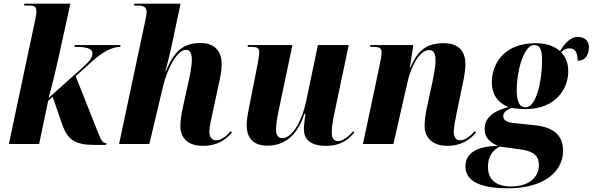

<svg xmlns="http://www.w3.org/2000/svg" viewBox="-20 -780 3210 1040"><path d="M497 5H554L557 -5C538 -5 531 -14 515 -52L390 -367L476 -445C539 -502 589 -526 631 -526L633 -536H385L383 -526C444 -526 481 -520 481 -489C481 -464 454 -438 417 -405L243 -249C263 -318 283 -405 296 -463L361 -760H112L110 -750H134C166 -750 177 -745 177 -717C177 -706 175 -689 171 -674L28 0H192L241 -234L265 -256L316 -109C347 -18 390 5 497 5Z M1078 10C1161 10 1206 -26 1236 -62L1230 -70C1206 -42 1178 -20 1151 -20C1128 -20 1114 -36 1114 -66C1114 -93 1122 -124 1130 -161L1163 -316C1171 -351 1181 -396 1181 -431C1181 -493 1152 -547 1065 -547C968 -547 920 -496 878 -393H876C883 -417 901 -495 907 -520L958 -760H708L706 -750H725C766 -750 774 -736 774 -715C774 -704 771 -690 768 -673L625 0H789L863 -312C886 -407 939 -510 987 -510C1012 -510 1019 -487 1019 -454C1019 -420 1008 -368 1002 -342L972 -205C962 -159 957 -126 957 -97C957 -31 1000 10 1078 10Z M1747 10C1826 10 1867 -24 1899 -62L1893 -69C1870 -42 1838 -16 1810 -16C1788 -16 1777 -32 1777 -64C1777 -85 1781 -116 1787 -147L1869 -536H1702L1638 -230C1617 -129 1564 -32 1510 -32C1487 -32 1475 -47 1475 -79C1475 -101 1481 -141 1489 -179L1564 -536H1323L1321 -526H1342C1378 -526 1384 -517 1384 -497C1384 -485 1382 -468 1376 -436L1332 -213C1325 -178 1316 -134 1316 -102C1316 -43 1343 9 1428 9C1518 9 1588 -40 1629 -164H1635C1632 -151 1626 -97 1626 -81C1626 -33 1652 10 1747 10Z M2404 10C2480 10 2528 -25 2558 -62L2552 -70C2535 -52 2506 -20 2472 -20C2451 -20 2438 -36 2438 -65C2438 -93 2445 -123 2452 -160L2484 -315C2492 -351 2501 -396 2501 -431C2501 -493 2473 -546 2384 -546C2297 -546 2246 -515 2203 -414H2200L2219 -536H1986L1985 -526H2005C2041 -526 2047 -515 2047 -494C2047 -482 2043 -461 2040 -444L1946 0H2111L2187 -334C2204 -411 2249 -509 2305 -509C2336 -509 2339 -477 2339 -451C2339 -417 2328 -364 2323 -339L2294 -205C2284 -159 2280 -125 2280 -98C2280 -32 2325 10 2404 10Z M2731 240C2929 240 3030 148 3030 36C3030 -53 2971 -92 2874 -102L2776 -112C2725 -117 2706 -127 2706 -151C2706 -168 2717 -180 2749 -196C2762 -193 2798 -189 2827 -189C2992 -189 3058 -302 3058 -393C3058 -452 3035 -481 3019 -497C3034 -512 3047 -518 3063 -518C3093 -518 3109 -500 3109 -451C3156 -451 3170 -490 3170 -525C3170 -554 3151 -580 3110 -580C3064 -580 3033 -535 3013 -503C2980 -533 2935 -546 2880 -546C2705 -546 2644 -428 2644 -335C2644 -274 2671 -225 2735 -200C2636 -175 2605 -131 2605 -81C2605 -40 2627 -11 2677 10C2556 12 2501 54 2501 121C2501 193 2566 240 2731 240ZM2827 -199C2790 -199 2779 -236 2779 -295C2779 -393 2816 -536 2874 -536C2906 -536 2916 -510 2916 -453C2916 -336 2884 -199 2827 -199ZM2749 230C2657 230 2623 184 2623 124C2623 68 2648 34 2687 14L2790 28C2863 37 2899 58 2899 115C2899 182 2842 230 2749 230Z"/></svg>

Font: Noto Serif Display SemiCondensed ExtraBold
Style: Italic
Weight: 800
Width: 4
Italic angle: -12°
Designer: Monotype Design Team
Foundry: Monotype Imaging Inc.
Version: Version 2.009